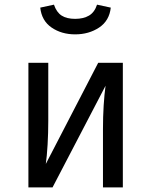

<svg xmlns="http://www.w3.org/2000/svg" viewBox="-20 -812 655 832"><path d="M512.3 -540V0H426.2V-252.8Q426.2 -305.6 429.2 -354.6Q432.3 -403.6 437.4 -440.5L207.7 0H103.1V-540H189.2V-287.7Q189.2 -235.4 186.2 -184.4Q183.1 -133.3 178.5 -101.5L405.6 -540ZM305.6 -663.1Q246.7 -663.1 203.6 -692.6Q160.5 -722.1 154.4 -779L213.8 -791.8Q225.1 -758.5 247.2 -744.4Q269.2 -730.3 305.6 -730.3Q341.5 -730.3 365.6 -744.4Q389.7 -758.5 400.5 -791.8L460 -779Q453.8 -722.1 409.5 -692.6Q365.1 -663.1 305.6 -663.1Z"/></svg>

Font: FiraCode Nerd Font
Style: Regular
Weight: 400
Designer: Carrois Corporate, Edenspiekermann AG, Nikita Prokopov
Foundry: Carrois Corporate, Edenspiekermann AG, Nikita Prokopov
Version: Version 6.002;Nerd Fonts 3.4.0